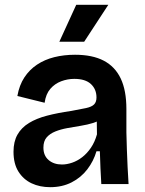

<svg xmlns="http://www.w3.org/2000/svg" viewBox="-20 -763 602 796"><path d="M188 13Q145 13 111 -3Q77 -19 56.5 -51.5Q36 -84 36 -134Q36 -176 52.5 -205Q69 -234 100 -253Q131 -272 175 -283.5Q219 -295 275 -303Q314 -310 337 -315Q360 -320 370 -330Q380 -340 380 -359Q380 -393 357 -414.5Q334 -436 288 -436Q260 -436 233.5 -426Q207 -416 188.5 -394.5Q170 -373 165 -337L52 -365Q60 -410 81 -442Q102 -474 133.5 -495Q165 -516 205 -526Q245 -536 291 -536Q363 -536 410 -511.5Q457 -487 480.5 -437.5Q504 -388 504 -311V-214Q505 -180 506 -143.5Q507 -107 509 -71Q511 -35 513 0H400Q398 -31 396.5 -65.5Q395 -100 394 -136H380Q368 -95 342 -61Q316 -27 277 -7Q238 13 188 13ZM237 -81Q257 -81 279 -88.5Q301 -96 321 -111.5Q341 -127 357 -150.5Q373 -174 382 -206L381 -278L406 -276Q391 -261 367 -253.5Q343 -246 315 -241.5Q287 -237 259.5 -232Q232 -227 209.5 -218Q187 -209 173.5 -193.5Q160 -178 160 -151Q160 -118 181.5 -99.5Q203 -81 237 -81ZM329 -590H226L296 -743H429Z"/></svg>

Font: Bricolage Grotesque 36pt SemiBold
Style: Regular
Weight: 600
Designer: Mathieu Triay
Foundry: Atelier Triay
Version: Version 1.001;gftools[0.9.33.dev8+g029e19f]